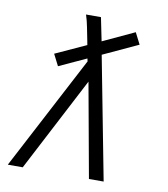

<svg xmlns="http://www.w3.org/2000/svg" viewBox="-82 -805 765 874"><g transform="rotate(10 300.0 -367.5)"><path d="M13 0 289 -526 286 -539 160 -481 133 -534 275 -599 271 -620Q265 -649 259.5 -678Q254 -707 245 -735H314L336 -627L482 -695L509 -642L347 -567L456 0H388L309 -436L82 0Z"/></g></svg>

Font: Iosevka Etoile Light
Style: Italic
Weight: 300
Italic angle: -9°
Designer: Belleve Invis
Foundry: Belleve Invis
Version: Version 22.1.2; ttfautohint (v1.8.4)